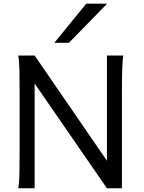

<svg xmlns="http://www.w3.org/2000/svg" viewBox="-20 -1011 772 1031"><path d="M166 -562.5V0H78.1Q83.5 -29.3 84.5 -84.7Q85.4 -140.1 85.4 -212.4V-500.5Q85.4 -572.8 84.5 -628.2Q83.5 -683.6 78.1 -712.9H166L554.2 -147.9V-712.9H642.1Q639.6 -698.2 638.2 -676.8Q636.7 -655.3 636 -628.2Q635.3 -601.1 635 -568.8Q634.8 -536.6 634.8 -500.5V0H554.2ZM555.2 -991.2 350.1 -781.2H272L442.9 -991.2Z"/></svg>

Font: Andika New Basic
Style: Regular
Weight: 400
Designer: Victor Gaultney, Annie Olsen, Julie Remington, Don Collingsworth, Eric Hays
Foundry: SIL International
Version: Version 5.500